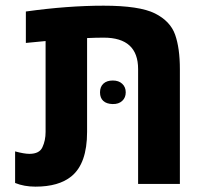

<svg xmlns="http://www.w3.org/2000/svg" viewBox="-20 -660 741 689"><path d="M418.5 -359.4Q431.2 -347.7 431.2 -328.6Q431.2 -309.6 418.5 -297.9Q405.8 -286.1 384.3 -286.6Q362.3 -287.1 350.6 -297.9Q338.9 -308.6 338.9 -328.6Q338.9 -348.6 351.1 -359.9Q363.3 -371.1 384.8 -371.1Q406.2 -371.1 418.5 -359.4ZM85.4 -107.9Q121.6 -107.9 132.3 -131.8Q143.6 -155.8 143.6 -186.5V-512.7L72.8 -505.9V-618.7Q222.7 -639.6 351.6 -639.6Q480.5 -639.6 536.1 -611.8Q591.3 -584 608.4 -535.6Q625.5 -487.3 625.5 -411.6V0H475.6V-412.1Q475.6 -524.9 352.1 -524.9Q324.7 -524.9 292.5 -523.4V-186.5Q292.5 -73.2 236.3 -27.3Q190.9 9.8 107.4 9.8Q66.4 9.8 34.2 -3.4V-116.7Q66.9 -107.9 85.4 -107.9Z"/></svg>

Font: OpenSansHebrew-Bold
Style: Bold
Weight: 700
Foundry: Ascender Corporation, Yanek Iontef
Version: Version 2.001;PS 002.001;hotconv 1.0.70;makeotf.lib2.5.58329